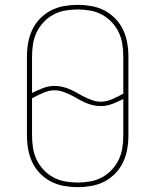

<svg xmlns="http://www.w3.org/2000/svg" viewBox="-20 -763 640 791"><path d="M300 8Q272 8 243.5 3Q215 -2 190 -15Q165 -28 145 -48.5Q125 -69 113 -94.5Q101 -120 96 -148Q91 -176 91 -205V-530Q91 -559 96 -587Q101 -615 113 -640.5Q125 -666 145 -686.5Q165 -707 190 -720Q215 -733 243.5 -738Q272 -743 300 -743Q328 -743 356.5 -738Q385 -733 410 -720Q435 -707 455 -686.5Q475 -666 487 -640.5Q499 -615 504 -587Q509 -559 509 -530V-205Q509 -176 504 -148Q499 -120 487 -94.5Q475 -69 455 -48.5Q435 -28 410 -15Q385 -2 356.5 3Q328 8 300 8ZM395 -344Q408 -344 420 -347Q432 -350 443.5 -355Q455 -360 466 -365.5Q477 -371 488 -377V-530Q488 -556 484 -581.5Q480 -607 469 -630Q458 -653 440 -672Q422 -691 399.5 -703Q377 -715 351.5 -719.5Q326 -724 300 -724Q274 -724 248.5 -719.5Q223 -715 200.5 -703Q178 -691 160 -672Q142 -653 131 -630Q120 -607 116 -581.5Q112 -556 112 -530V-380Q134 -391 157 -400Q180 -409 205 -409Q222 -409 238.5 -405Q255 -401 270.5 -394Q286 -387 300.5 -378.5Q315 -370 330.5 -362.5Q346 -355 362 -349.5Q378 -344 395 -344ZM300 -11Q326 -11 351.5 -15.5Q377 -20 399.5 -32Q422 -44 440 -63Q458 -82 469 -105Q480 -128 484 -153.5Q488 -179 488 -205V-355Q466 -344 443 -335Q420 -326 395 -326Q378 -326 361.5 -330Q345 -334 329.5 -341Q314 -348 299.5 -356.5Q285 -365 269.5 -372.5Q254 -380 238 -385.5Q222 -391 205 -391Q192 -391 180 -388Q168 -385 156.5 -380Q145 -375 134 -369.5Q123 -364 112 -358V-205Q112 -179 116 -153.5Q120 -128 131 -105Q142 -82 160 -63Q178 -44 200.5 -32Q223 -20 248.5 -15.5Q274 -11 300 -11Z"/></svg>

Font: Iosevka SS04 Thin Extended
Style: Regular
Weight: 100
Width: 7
Monospace: yes
Designer: Belleve Invis
Foundry: Belleve Invis
Version: Version 19.0.0; ttfautohint (v1.8.4)